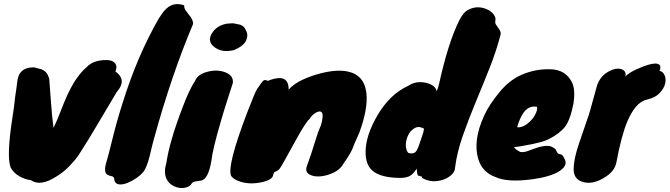

<svg xmlns="http://www.w3.org/2000/svg" viewBox="-20 -829 3279 940"><path d="M221 -444Q226 -384 230 -323.5Q234 -263 242 -203Q260 -240 275.5 -281Q291 -322 309 -362Q352 -456 404 -500Q436 -535 500 -535Q538 -535 548 -511Q553 -499 545 -479Q594 -444 566 -398Q558 -386 550 -376Q507 -304 471 -243Q412 -142 365 -70Q349 -46 320.5 -16.5Q292 13 258 34Q178 86 131 53Q100 49 73 33Q46 17 32 -9Q11 -64 42 -261Q49 -305 51 -327Q53 -349 56 -367Q59 -385 61 -401Q63 -417 65 -433.5Q67 -450 74 -464Q91 -496 136 -499H148Q166 -495 182 -490Q209 -480 218 -452Q219 -449 221 -444Z M587 72Q541 82 539 45Q536 35 526.5 33.5Q517 32 509 28Q488 19 497 -21Q513 -76 532 -154.5Q551 -233 581 -327Q652 -555 757 -738Q764 -747 773 -761.5Q782 -776 796 -788Q831 -820 882 -803Q881 -790 888 -779.5Q895 -769 904 -758Q927 -732 925 -711Q819 -460 734 -150Q724 -114 718 -87Q712 -60 705.5 -39Q699 -18 691 -2Q683 14 667 28Q651 42 629 54.5Q607 67 587 72Z M935 -433Q948 -466 997 -478Q1043 -490 1083 -475Q1124 -459 1120 -423Q1109 -388 1092.5 -337.5Q1076 -287 1061 -234Q1021 -98 1015 -42Q1000 48 965 55Q955 57 946 58Q924 59 918 70Q912 81 898 86.5Q884 92 867.5 91.5Q851 91 834 83.5Q817 76 805 62Q777 28 794 -29Q810 -138 875 -306Q906 -389 935 -433ZM1124 -583Q1075 -573 1044.5 -589Q1014 -605 1009 -627.5Q1004 -650 1023 -674Q1045 -704 1089 -713Q1109 -715 1118 -715Q1127 -715 1140 -711Q1173 -708 1183 -682Q1197 -660 1185.5 -632Q1174 -604 1124 -583Z M1291 -433Q1358 -460 1381 -434Q1393 -420 1393 -395V-390Q1430 -433 1522 -462Q1619 -492 1682 -479Q1764 -462 1774 -372Q1782 -296 1739 -179Q1725 -149 1717.5 -130.5Q1710 -112 1704 -97Q1691 -69 1663 -30Q1647 0 1613.5 16Q1580 32 1547.5 34.5Q1515 37 1494 24.5Q1473 12 1482 -15Q1505 -77 1520 -128Q1535 -179 1551 -215Q1566 -266 1555 -279Q1546 -289 1524 -276Q1505 -264 1497 -248Q1479 -235 1429 -144Q1415 -119 1401.5 -94.5Q1388 -70 1376.5 -49Q1365 -28 1356.5 -14Q1348 0 1341.5 4.5Q1335 9 1330.5 10.5Q1326 12 1323 14Q1320 16 1318 27Q1314 50 1270 61Q1199 79 1142 55Q1123 47 1112 33Q1089 -13 1191 -280Q1227 -374 1238 -392Q1263 -430 1270.5 -435Q1278 -440 1291 -433Z M1979 -409Q2016 -434 2064 -424Q2112 -413 2118 -382Q2126 -401 2130 -420Q2175 -623 2229 -730Q2246 -763 2264 -776Q2311 -806 2363 -784Q2384 -775 2396 -759.5Q2408 -744 2405.5 -731Q2403 -718 2407.5 -710Q2412 -702 2418 -694Q2434 -675 2431 -661Q2411 -582 2377.5 -497.5Q2344 -413 2309 -329Q2274 -245 2245.5 -163.5Q2217 -82 2208 -9Q2208 10 2192 25.5Q2176 41 2152 50Q2095 70 2046 42V36Q2036 33 2031.5 32Q2027 31 2025 28Q2022 23 2020 -3Q2000 28 1981 35Q1962 42 1942 42Q1845 42 1804 7Q1768 -23 1770 -91Q1772 -167 1826 -261Q1888 -368 1979 -409ZM1978 -81Q2010 -70 2022 -96Q2029 -109 2035.5 -130Q2042 -151 2052 -179L2056 -199Q2032 -213 2012.5 -203Q1993 -193 1981 -172Q1969 -151 1967 -125Q1965 -99 1978 -81Z M2667 -148Q2648 -139 2630 -134Q2612 -129 2588 -124Q2525 -111 2497 -109Q2500 -99 2527 -85Q2545 -82 2566.5 -90.5Q2588 -99 2611.5 -106.5Q2635 -114 2657.5 -115Q2680 -116 2700 -98Q2708 -80 2713 -77Q2718 -74 2722 -74Q2726 -74 2731 -71Q2736 -68 2745.5 -48Q2755 -28 2740.5 -10Q2726 8 2696 21Q2666 34 2626 42Q2586 50 2546 53Q2456 60 2409 39Q2341 16 2321 -52Q2295 -142 2350 -262Q2375 -318 2429 -382Q2476 -438 2534 -463Q2601 -492 2674 -490Q2752 -488 2782 -422Q2797 -387 2788 -324Q2772 -242 2746 -208Q2720 -175 2667 -148ZM2609 -306Q2556 -317 2526 -246Q2517 -227 2512 -206Q2546 -202 2584 -244Q2598 -261 2605 -278.5Q2612 -296 2609 -306Z M3042 -455Q3061 -474 3097 -490Q3133 -506 3154 -512Q3175 -518 3190 -518Q3223 -516 3209 -482Q3226 -479 3234 -460Q3242 -441 3236 -418Q3230 -395 3209 -373Q3188 -351 3152.5 -343Q3117 -335 3093.5 -306.5Q3070 -278 3052 -236Q3022 -165 2998 -35Q2990 12 2933 44Q2879 75 2834 62Q2783 48 2789 -13Q2791 -56 2815 -127.5Q2839 -199 2852 -235.5Q2865 -272 2870 -291L2904 -414Q2918 -450 2943.5 -468.5Q2969 -487 2992.5 -491.5Q3016 -496 3031.5 -486Q3047 -476 3042 -455Z"/></svg>

Font: Knewave
Style: Regular
Weight: 400
Designer: Tyler Finck
Foundry: Tyler Finck
Version: Version 1.001